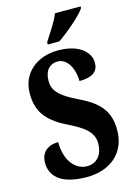

<svg xmlns="http://www.w3.org/2000/svg" viewBox="-138 -1003 767 1085"><g transform="rotate(-15 245.5 -460.5)"><path d="M211 -784V-771H279C336 -810 425 -886 446 -921V-931H296C280 -886 237 -827 211 -784ZM232 10C373 10 465 -73 465 -202C465 -302 426 -366 305 -424C187 -480 162 -519 162 -571C162 -632 194 -664 239 -664C299 -664 331 -592 331 -525C413 -525 442 -556 442 -603C442 -662 385 -724 257 -724C135 -724 41 -649 41 -530C41 -433 78 -366 198 -307C288 -262 342 -228 342 -156C342 -96 309 -49 249 -49C188 -49 126 -103 125 -223C73 -223 23 -198 23 -128C23 -65 63 10 232 10Z"/></g></svg>

Font: Noto Serif Lao ExtraCondensed ExtraBold
Style: Regular
Weight: 800
Width: 2
Designer: Monotype Design Team
Foundry: Monotype Imaging Inc.
Version: Version 2.003